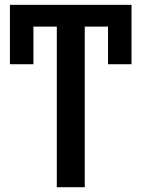

<svg xmlns="http://www.w3.org/2000/svg" viewBox="-20 -782 591 802"><path d="M334 0H217.3V-670.9H119.6V-513.7H21.5V-761.7H529.3V-513.7H431.2V-670.9H334Z"/></svg>

Font: Open Sans SemiBold
Style: Regular
Weight: 600
Designer: Monotype Design Team
Foundry: Monotype Imaging Inc.
Version: Version 3.003; ttfautohint (v1.8.4)